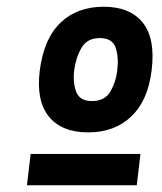

<svg xmlns="http://www.w3.org/2000/svg" viewBox="-20 -730 481 570"><path d="M242 -337Q163 -337 125 -384Q87 -431 98 -520Q110 -615 159.5 -662.5Q209 -710 288 -710Q366 -710 404 -662.5Q442 -615 430 -520Q419 -431 369.5 -384Q320 -337 242 -337ZM253 -430Q291 -430 307.5 -458Q324 -486 328 -520Q333 -559 323.5 -588Q314 -617 276 -617Q239 -617 222 -588Q205 -559 200 -520Q196 -486 206 -458Q216 -430 253 -430ZM60 -180 71 -273H397L386 -180Z"/></svg>

Font: Haskoy Bold
Style: Italic
Weight: 700
Designer: Ertekin Erdin
Foundry: Ertekin Erdin
Version: Version 2.000; ttfautohint (v1.8.4.7-5d5b)